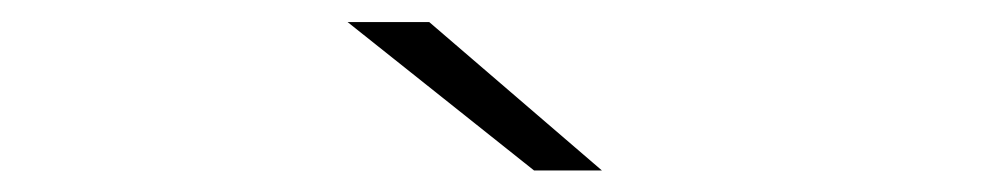

<svg xmlns="http://www.w3.org/2000/svg" viewBox="-20 -722 912 174"><path d="M464 -567.5 295 -702H369L525.5 -567.5Z"/></svg>

Font: Trispace SemiExpanded ExtraLight
Style: Regular
Weight: 200
Width: 6
Designer: Tyler Finck
Foundry: Etcetera Type Company
Version: Version 1.210; ttfautohint (v1.8.3)